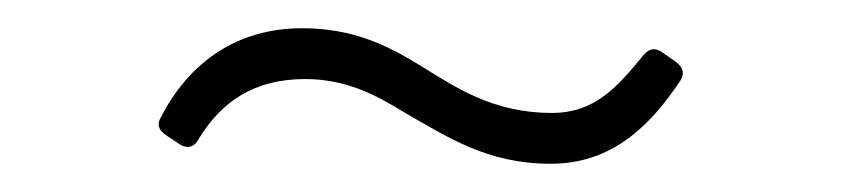

<svg xmlns="http://www.w3.org/2000/svg" viewBox="-20 -362 597 136"><path d="M370 -246C413 -246 440 -272 462 -305C465 -310 464 -314 459 -318L449 -325C443 -329 439 -327 435 -322C417 -300 401 -282 371 -282C329 -282 303 -300 277 -316C254 -330 230 -342 194 -342C148 -342 114 -318 94 -279C91 -274 92 -270 98 -266L107 -260C113 -256 118 -258 121 -264C137 -290 160 -306 196 -306C225 -306 246 -295 267 -282C297 -265 325 -246 370 -246Z"/></svg>

Font: Barlow Condensed ExtraLight
Style: Regular
Weight: 275
Width: 3
Designer: Jeremy Tribby
Foundry: Tribby Type
Version: Version 1.422;hotconv 1.0.109;makeotfexe 2.5.65596